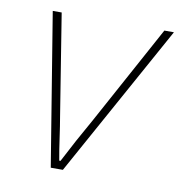

<svg xmlns="http://www.w3.org/2000/svg" viewBox="-61 -536 561 593"><g transform="rotate(10 219.0 -239.0)"><path d="M136 0 58 -478H86L136 -166Q142 -131 147 -95Q152 -59 158 -26H162Q180 -61 199 -96Q218 -131 238 -166L408 -478H438L174 0Z"/></g></svg>

Font: TypoPRO Source Sans Pro
Style: Italic
Weight: 200
Italic angle: -11°
Designer: Paul D. Hunt
Foundry: Adobe Systems Incorporated
Version: Version 1.075;PS 2.000;hotconv 1.0.86;makeotf.lib2.5.63406